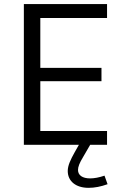

<svg xmlns="http://www.w3.org/2000/svg" viewBox="-20 -696 567 923"><path d="M173.8 -66.4V-305.7H467.8V-369.6H173.8V-609.4H494.6V-676.3H94.7V0H359.4L339.4 35.2C318.4 72.8 305.7 100.1 305.7 126C305.7 175.3 344.7 207 405.8 207C434.6 207 464.8 201.2 497.1 189.5L482.4 148.4C456.5 157.2 433.6 161.6 413.1 161.6C376.5 161.6 355 146.5 355 121.1C355 106 361.8 87.9 379.9 58.1L413.6 0H494.6V-66.4Z"/></svg>

Font: Estedad Regular
Style: Regular
Weight: 400
Designer: Amin Abedi
Version: Version 7.3